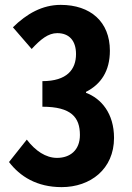

<svg xmlns="http://www.w3.org/2000/svg" viewBox="-20 -756 540 788"><path d="M233 12C351 12 448 -62 448 -190C448 -291 395 -352 333 -375V-379C394 -410 431 -464 431 -548C431 -667 351 -736 229 -736C154 -736 90 -700 33 -644L110 -555C147 -595 178 -620 215 -620C264 -620 292 -589 292 -534C292 -471 255 -423 154 -423V-318C273 -318 308 -274 308 -202C308 -139 267 -108 214 -108C168 -108 125 -137 90 -183L17 -91C62 -32 131 12 233 12Z"/></svg>

Font: Noto Sans Mono CJK SC
Style: Bold
Weight: 700
Designer: Ryoko NISHIZUKA 西塚涼子 (kana, bopomofo & ideographs); Paul D. Hunt (Latin, Greek & Cyrillic); Sandoll Communications 산돌커뮤니
Foundry: Adobe
Version: Version 2.004;hotconv 1.0.118;makeotfexe 2.5.65603